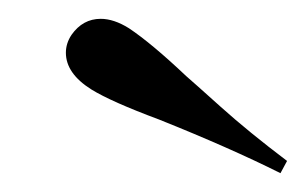

<svg xmlns="http://www.w3.org/2000/svg" viewBox="-20 -892 325 204"><path d="M178 -811Q185 -805 214.5 -778.5Q244 -752 285 -721L278 -708Q224 -735 149 -765Q98 -784 77 -797Q50 -814 50 -836Q50 -846 56 -855Q68 -872 87 -872Q101 -872 117 -862Q141 -846 178 -811Z"/></svg>

Font: Playfair Display SC
Style: Regular
Weight: 400
Designer: Claus Eggers Sørensen
Foundry: Claus Eggers Sørensen
Version: Version 1.200; ttfautohint (v1.6)